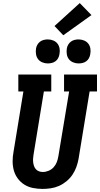

<svg xmlns="http://www.w3.org/2000/svg" viewBox="-20 -1219 650 1247"><path d="M256 8Q225 8 194.5 2Q164 -4 139 -19.5Q114 -35 96 -59Q78 -83 70 -111.5Q62 -140 62 -171.5Q62 -203 68 -234L132 -625H99V-735H313V-625H265L198 -216Q196 -203 195 -190Q194 -177 195.5 -164.5Q197 -152 201 -140.5Q205 -129 213 -120Q221 -111 233 -106.5Q245 -102 258 -102Q277 -102 296 -110Q315 -118 328.5 -133Q342 -148 349 -166.5Q356 -185 359 -204L429 -625H396V-735H610V-625H562L490 -186Q485 -159 475.5 -133Q466 -107 450 -83.5Q434 -60 411.5 -41.5Q389 -23 363 -11.5Q337 0 309.5 4Q282 8 256 8ZM490 -807Q472 -807 455 -814Q438 -821 427.5 -834.5Q417 -848 414 -866.5Q411 -885 414 -904Q416 -917 423 -929Q430 -941 441 -949Q452 -957 465 -960Q478 -963 490 -963Q509 -963 526 -956Q543 -949 553.5 -935.5Q564 -922 567 -903.5Q570 -885 566 -866Q564 -853 557.5 -841Q551 -829 540 -821Q529 -813 516 -810Q503 -807 490 -807ZM290 -807Q272 -807 255 -814Q238 -821 227.5 -834.5Q217 -848 214 -866.5Q211 -885 214 -904Q216 -917 223 -929Q230 -941 241 -949Q252 -957 265 -960Q278 -963 290 -963Q309 -963 326 -956Q343 -949 353.5 -935.5Q364 -922 367 -903.5Q370 -885 366 -866Q364 -853 357.5 -841Q351 -829 340 -821Q329 -813 316 -810Q303 -807 290 -807ZM391 -990 334 -1050 498 -1199 574 -1121Z"/></svg>

Font: Iosevka Curly Slab XBdEx
Style: Italic
Weight: 800
Width: 7
Italic angle: -9°
Monospace: yes
Designer: Belleve Invis
Foundry: Belleve Invis
Version: Version 11.1.0; ttfautohint (v1.8.3)